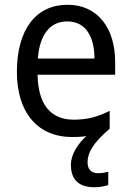

<svg xmlns="http://www.w3.org/2000/svg" viewBox="-20 -566 550 807"><path d="M348 116C348 76 371 35 441 -25V-100C391 -75 347 -63 290 -63C193 -63 140 -127 138 -252H464V-306C464 -447 391 -546 264 -546C132 -546 51 -443 51 -264C51 -94 137 10 284 10C305 10 325 9 343 6C309 37 278 81 278 127C278 187 309 221 377 221C401 221 418 217 435 212V156C426 158 411 162 393 162C365 162 348 147 348 116ZM263 -476C342 -476 377 -409 377 -320H139C147 -421 190 -476 263 -476Z"/></svg>

Font: Noto Sans Malayalam SemiCondensed
Style: Regular
Weight: 400
Width: 4
Designer: Jelle Bosma - Monotype Design Team
Foundry: Monotype Imaging Inc.
Version: Version 2.104